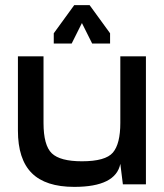

<svg xmlns="http://www.w3.org/2000/svg" viewBox="-20 -720 640 750"><path d="M550 -500H450V-80L460 0H550ZM450 -80V-240Q450 -158 421 -124Q392 -90 300 -90Q215 -90 182.5 -121Q150 -152 150 -240V-500H50V-210Q50 -98 104 -44Q158 10 270 10Q432 10 450 -80ZM190 -550H260L310 -650V-700H270L190 -590ZM410 -550V-590L330 -700H290V-650L340 -550Z"/></svg>

Font: Millimetre
Style: Regular
Weight: 500
Designer: Jérémy Landes
Version: Version 1.0